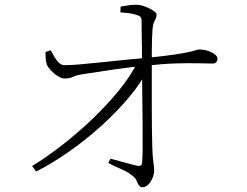

<svg xmlns="http://www.w3.org/2000/svg" viewBox="-20 -779 1040 807"><path d="M444 -112Q472 -105 505.5 -95.5Q539 -86 558 -82Q576 -79 577 -94Q579 -111 579.5 -150Q580 -189 579.5 -239Q579 -289 578.5 -341Q578 -393 577.5 -438Q577 -483 577 -510Q577 -545 576.5 -579.5Q576 -614 575.5 -643Q575 -672 575 -691Q575 -705 569 -709.5Q563 -714 549 -718Q536 -722 519.5 -724Q503 -726 486 -727L487 -751Q499 -753 515.5 -756Q532 -759 551 -759Q570 -759 590 -751.5Q610 -744 624 -734.5Q638 -725 638 -718Q638 -707 634.5 -700.5Q631 -694 627 -685Q623 -676 621 -656Q620 -640 619 -615Q618 -590 618 -564.5Q618 -539 618 -519Q618 -483 618 -434Q618 -385 618 -334Q618 -283 618.5 -238Q619 -193 620 -165Q621 -131 623 -112Q625 -93 626.5 -82.5Q628 -72 628 -63Q628 -47 621 -30.5Q614 -14 603 -3Q592 8 579 8Q569 8 563.5 -0.5Q558 -9 554 -19.5Q550 -30 542 -36Q522 -54 490 -68Q458 -82 435 -94ZM171 -560 193 -568Q209 -537 222.5 -520.5Q236 -504 253 -505Q275 -505 317 -508.5Q359 -512 410 -517.5Q461 -523 511 -528Q561 -533 599 -536Q677 -544 719 -550.5Q761 -557 779.5 -561.5Q798 -566 804.5 -568.5Q811 -571 818 -571Q831 -571 844 -568Q857 -565 868.5 -559.5Q880 -554 887 -547Q894 -540 894 -531Q894 -524 889 -518Q884 -512 875 -512Q851 -512 813 -513Q775 -514 721 -512.5Q667 -511 594 -503Q527 -497 455.5 -486.5Q384 -476 334 -468Q303 -464 288 -456.5Q273 -449 250 -449Q239 -449 223 -459Q207 -469 194 -483Q181 -497 177 -507Q173 -517 172 -533.5Q171 -550 171 -560ZM132 -58 115 -81Q177 -119 243 -170.5Q309 -222 370.5 -281Q432 -340 481.5 -401Q531 -462 559 -520L603 -521L601 -489Q575 -433 524 -372Q473 -311 407.5 -251.5Q342 -192 270.5 -142Q199 -92 132 -58Z"/></svg>

Font: Noto Serif HK
Style: Regular
Weight: 200
Designer: Ryoko NISHIZUKA 西塚涼子 (kana & ideographs); Frank Grießhammer (Latin, Greek & Cyrillic); Wenlong ZHANG 张文龙 (bopomofo); San
Foundry: Adobe
Version: Version 2.001;hotconv 1.1.0;makeotfexe 2.6.0